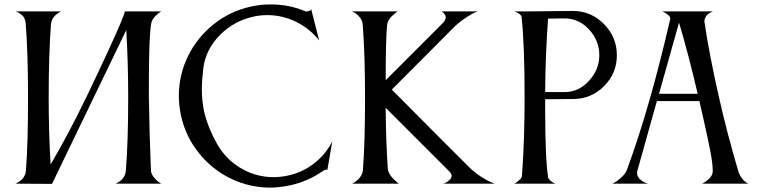

<svg xmlns="http://www.w3.org/2000/svg" viewBox="-20 -839 3474 876"><path d="M98.1 -59.1Q107.9 -179.2 107.9 -396Q107.9 -595.2 97.2 -733.9Q96.2 -745.6 91.3 -755.4Q86.4 -765.1 79.6 -770.8Q72.8 -776.4 66.2 -780.3Q59.6 -784.2 55.2 -785.6L50.8 -787.1H258.8Q256.8 -786.1 254.2 -784.7Q251.5 -783.2 243.9 -778.1Q236.3 -772.9 230.5 -767.1Q224.6 -761.2 219.5 -752.2Q214.4 -743.2 213.9 -733.9H212.9Q202.1 -593.3 202.1 -396Q202.1 -232.9 210.9 -88.9Q288.6 -219.2 377.9 -403.8Q432.1 -516.6 472.7 -604.7Q513.2 -692.9 531.2 -736.3Q549.3 -779.8 549.3 -786.1L548.8 -787.1H715.8Q714.4 -786.1 711.4 -784.4Q708.5 -782.7 701.4 -777.1Q694.3 -771.5 688.5 -765.6Q682.6 -759.8 677 -750.5Q671.4 -741.2 669.9 -731.9Q659.2 -672.9 659.2 -457V-396Q660.2 -322.3 662.6 -238Q665 -153.8 667 -106.4L668.9 -59.1Q670.4 -44.4 682.1 -29.8Q693.8 -15.1 705.1 -7.8L715.8 -1H506.8Q508.8 -1.5 511.7 -2.9Q514.6 -4.4 522.5 -9.3Q530.3 -14.2 536.4 -20.3Q542.5 -26.4 547.9 -36.9Q553.2 -47.4 554.2 -59.1Q564.9 -191.4 564.9 -396Q564.9 -549.3 556.2 -702.1L217.8 -1V0L49.8 -1Q51.8 -1.5 54.7 -2.9Q57.6 -4.4 65.7 -9.3Q73.7 -14.2 80.1 -20.3Q86.4 -26.4 91.8 -36.9Q97.2 -47.4 98.1 -59.1Z M907.7 -528.8Q900.9 -470.7 900.9 -432.1Q900.9 -381.8 910.6 -333Q919.9 -290.5 939.9 -244.1Q960 -197.8 981 -165Q1022 -102.5 1087.6 -66.7Q1153.3 -30.8 1229 -30.8Q1260.7 -30.8 1293.9 -38.1Q1361.3 -52.7 1413.8 -94Q1466.3 -135.3 1496.1 -193.8L1473.6 -64Q1464.8 -67.4 1450.7 -57.1Q1384.3 -11.2 1302.7 6.8Q1250.5 17.1 1213.9 17.1Q1118.7 17.1 1033.2 -24.2Q947.8 -65.4 887.2 -140.9Q826.7 -216.3 805.7 -312Q795.9 -361.8 795.9 -400.9Q795.9 -496.1 837.2 -581.5Q878.4 -667 953.9 -727.5Q1029.3 -788.1 1125 -809.1Q1167.5 -818.8 1215.8 -818.8Q1300.3 -818.8 1374 -787.1Q1377.4 -785.2 1387.7 -788.3Q1397.9 -791.5 1399.9 -796.9L1436 -654.8Q1393.6 -708.5 1331.1 -739.3Q1268.6 -770 1199.7 -770Q1166 -770 1136.7 -763.2Q1046.9 -743.7 982.9 -678.7Q918.9 -613.8 907.7 -528.8Z M1746.6 -727.1Q1739.7 -668.9 1739.7 -473.1L2003.4 -736.8Q2013.7 -750 2013.7 -759.8Q2013.7 -767.6 2008.5 -774.4Q2003.4 -781.2 1998.5 -784.2L1993.7 -787.1H2160.6Q2155.3 -785.6 2145.8 -781.7Q2136.2 -777.8 2108.6 -760.3Q2081.1 -742.7 2055.7 -719.2L1767.6 -430.2Q2032.7 -163.1 2121.6 -75.2Q2146 -51.3 2174.8 -32.7Q2203.6 -14.2 2220.2 -7.8L2236.8 -1H2002.4Q2006.8 -2.4 2013.2 -5.1Q2019.5 -7.8 2030 -17.1Q2040.5 -26.4 2040.5 -36.1Q2040.5 -46.4 2030.8 -56.2L1739.7 -347.2Q1740.7 -191.4 1749.5 -67.9Q1750.5 -58.1 1755.9 -47.9Q1761.2 -37.6 1768.6 -29.5Q1775.9 -21.5 1783 -14.9Q1790 -8.3 1794.9 -4.9L1799.8 -1H1586.4Q1588.4 -2 1591.3 -3.4Q1594.2 -4.9 1602.3 -10.5Q1610.4 -16.1 1616.7 -22.7Q1623 -29.3 1628.9 -39.8Q1634.8 -50.3 1635.7 -62Q1645.5 -184.1 1645.5 -395Q1645.5 -588.4 1634.8 -729Q1632.8 -746.6 1620.6 -761.2Q1608.4 -775.9 1597.2 -781.2L1585.4 -787.1H1795.4Q1793.5 -786.1 1790.5 -784.2Q1787.6 -782.2 1779.5 -775.9Q1771.5 -769.5 1765.1 -762.9Q1758.8 -756.3 1753.2 -746.6Q1747.6 -736.8 1746.6 -727.1Z M2594.2 -387.2 2467.3 -386.2V-346.2Q2467.3 -115.2 2480.5 -32.2Q2481.4 -23.9 2489.7 -16.1Q2498 -8.3 2505.9 -4.9L2514.2 -1H2326.2Q2329.6 -2.9 2335.2 -6.1Q2340.8 -9.3 2350.3 -18.3Q2359.9 -27.3 2361.3 -35.2Q2373.5 -196.8 2373.5 -394Q2373.5 -640.6 2359.4 -763.2Q2358.4 -769 2350.1 -775.1Q2341.8 -781.2 2334 -784.2L2326.2 -787.1H2399.4L2593.3 -789.1Q2676.3 -789.1 2735.4 -729.5Q2794.4 -669.9 2794.4 -586.9Q2794.4 -504.4 2735.8 -445.8Q2677.2 -387.2 2594.2 -387.2ZM2562.5 -754.9H2539.6Q2499.5 -754.9 2480.5 -753.9Q2468.3 -585 2467.3 -418.9H2557.1Q2620.6 -418.9 2667.5 -470.5Q2714.4 -522 2714.4 -586.9Q2714.4 -651.9 2669.9 -701.9Q2625.5 -752 2562.5 -754.9Z M2986.8 -411.1H3163.1Q3121.1 -591.8 3078.1 -735.8ZM2773.9 -1Q2779.8 -3.9 2788.8 -9Q2797.9 -14.2 2815.7 -30.3Q2833.5 -46.4 2839.8 -63Q2943.8 -343.3 3038.1 -752.9V-755.4Q3038.1 -762.2 3029.1 -770Q3020 -777.8 3011.2 -782.2L3002 -787.1H3233.9Q3232.4 -786.6 3229.7 -785.6Q3227.1 -784.7 3220 -781Q3212.9 -777.3 3207.8 -772.7Q3202.6 -768.1 3198.2 -759.5Q3193.8 -751 3193.8 -741.2Q3193.8 -740.2 3194.3 -737.8Q3194.8 -735.4 3194.8 -733.9Q3217.3 -583.5 3260.7 -394Q3298.8 -224.6 3349.1 -56.2Q3354.5 -38.6 3365.7 -24.7Q3377 -10.7 3385.3 -5.9L3394 -1H3183.1Q3185.1 -2 3188.5 -3.7Q3191.9 -5.4 3200.2 -11Q3208.5 -16.6 3214.8 -22.7Q3221.2 -28.8 3226.6 -38.1Q3231.9 -47.4 3231.9 -56.2Q3231.9 -74.7 3229.2 -97.9Q3226.6 -121.1 3219.2 -157.7Q3211.9 -194.3 3206.8 -218.3Q3201.7 -242.2 3189.2 -297.4Q3176.8 -352.5 3170.9 -377.9H2977.1L2887.7 -59.1Q2886.7 -56.2 2886.7 -48.8Q2886.7 -34.2 2898.9 -22.2Q2911.1 -10.3 2923.3 -5.9L2936 -1Z"/></svg>

Font: Anticva
Style: Regular
Weight: 400
Version: Version 1.000